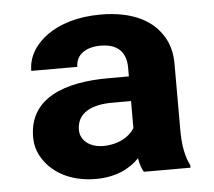

<svg xmlns="http://www.w3.org/2000/svg" viewBox="-44 -586 718 644"><g transform="rotate(-5 314.5 -264.0)"><path d="M549.9 -128V-352C549.9 -382.7 544 -409.7 532.3 -433C498.2 -500.8 424.5 -538 316.7 -538C240.6 -538 178.7 -518.5 136.3 -488C100.6 -462.2 69.2 -423.1 69.2 -370H224.3C224.3 -411.9 259.5 -434 307.9 -434C366 -434 393.7 -404.3 393.7 -353V-323H324.4C177.3 -323 56 -279.4 56 -148C56 -125.3 61.1 -104.3 71.4 -85C100.8 -29.6 164.6 10 254 10C321.9 10 369 -14.5 400.3 -47C403.2 -28.3 408.4 -12.7 415.7 0H573V-8C556.7 -40.6 549.9 -78.8 549.9 -128ZM211.1 -159C211.1 -217.5 263.3 -240 329.9 -240H393.7V-149C375.9 -119.9 338 -98 288.1 -98C245 -98 211.1 -121.6 211.1 -159Z"/></g></svg>

Font: Asimov
Style: Wid
Weight: 500
Designer: Google
Version: Version 2.000980; 2014